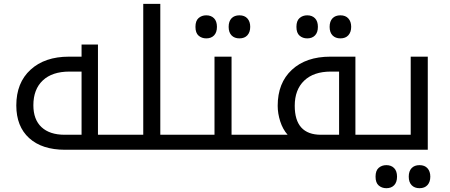

<svg xmlns="http://www.w3.org/2000/svg" viewBox="-20 -780 2346 1000"><path d="M404.8 -78.1V-407.2H341.8Q252 -407.2 202.9 -361.1Q153.8 -314.9 153.8 -231.9Q153.8 -157.2 196.3 -117.7Q238.8 -78.1 316.9 -78.1ZM318.8 0Q198.7 0 131.8 -60.8Q64.9 -121.6 64.9 -231Q64.9 -349.1 139.2 -417Q213.4 -484.9 338.9 -484.9H404.8V-547.9H490.2V-78.1H604Q608.9 -78.1 608.9 -74.2V-4.9Q608.9 0 604 0Z M594.2 0Q589.4 0 589.4 -4.9V-74.2Q589.4 -78.1 594.2 -78.1H726.1V-759.8H814.9V-78.1H945.3Q950.2 -78.1 950.2 -74.2V-4.9Q950.2 0 945.3 0Z M935.1 0Q930.2 0 930.2 -4.9V-74.2Q930.2 -78.1 935.1 -78.1H1097.2V-484.9H1186V-78.1H1335.9Q1340.8 -78.1 1340.8 -74.2V-4.9Q1340.8 0 1335.9 0ZM1227.1 -580.1Q1201.2 -580.1 1186 -595.7Q1170.9 -611.3 1170.9 -640.1Q1170.9 -668.9 1185.8 -684.6Q1200.7 -700.2 1227.1 -700.2Q1253.9 -700.2 1268.6 -683.8Q1283.2 -667.5 1283.2 -640.1Q1283.2 -612.8 1268.6 -596.4Q1253.9 -580.1 1227.1 -580.1ZM1054.2 -580.1Q1030.8 -580.1 1014.4 -594.2Q998 -608.4 998 -640.1Q998 -671.9 1014.4 -686Q1030.8 -700.2 1054.2 -700.2Q1079.6 -700.2 1094.7 -684.8Q1109.9 -669.4 1109.9 -640.1Q1109.9 -611.3 1095 -595.7Q1080.1 -580.1 1054.2 -580.1Z M1326.2 0Q1321.3 0 1321.3 -4.9V-74.2Q1321.3 -78.1 1326.2 -78.1H1478Q1452.6 -106.9 1439.5 -147.9Q1426.3 -189 1426.3 -229Q1426.3 -348.1 1500.2 -416.5Q1574.2 -484.9 1700.2 -484.9H1831.1V-78.1H1937Q1939.9 -78.1 1941.4 -75.7L1941.9 -73.2V-3.9Q1941.9 0 1937 0ZM1746.1 -78.1V-407.2H1703.1Q1613.8 -407.2 1564.5 -360.1Q1515.1 -313 1515.1 -229Q1515.1 -78.1 1651.9 -78.1ZM1752.9 -580.1Q1727.1 -580.1 1711.9 -595.7Q1696.8 -611.3 1696.8 -640.1Q1696.8 -668.9 1711.7 -684.6Q1726.6 -700.2 1752.9 -700.2Q1779.8 -700.2 1794.4 -683.8Q1809.1 -667.5 1809.1 -640.1Q1809.1 -612.8 1794.4 -596.4Q1779.8 -580.1 1752.9 -580.1ZM1580.1 -580.1Q1556.6 -580.1 1540.3 -594.2Q1523.9 -608.4 1523.9 -640.1Q1523.9 -671.9 1540.3 -686Q1556.6 -700.2 1580.1 -700.2Q1605.5 -700.2 1620.6 -684.8Q1635.7 -669.4 1635.7 -640.1Q1635.7 -611.3 1620.8 -595.7Q1606 -580.1 1580.1 -580.1Z M1927.2 0Q1922.4 0 1922.4 -4.9V-74.2Q1922.4 -78.1 1927.2 -78.1H2119.1V-484.9H2208V0ZM2165 200.2Q2139.2 200.2 2124 184.6Q2108.9 168.9 2108.9 140.1Q2108.9 111.3 2123.8 95.7Q2138.7 80.1 2165 80.1Q2191.9 80.1 2206.5 96.4Q2221.2 112.8 2221.2 140.1Q2221.2 167.5 2206.5 183.8Q2191.9 200.2 2165 200.2ZM1992.2 200.2Q1968.8 200.2 1952.4 186Q1936 171.9 1936 140.1Q1936 108.4 1952.4 94.2Q1968.8 80.1 1992.2 80.1Q2017.6 80.1 2032.7 95.5Q2047.9 110.8 2047.9 140.1Q2047.9 168.9 2033 184.6Q2018.1 200.2 1992.2 200.2Z"/></svg>

Font: DroidArabicKufi
Style: Regular
Weight: 400
Designer: Pascal Zoghbi
Foundry: Ascender Corporation
Version: Version 1.00; ttfautohint (v1.4.1)